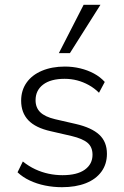

<svg xmlns="http://www.w3.org/2000/svg" viewBox="-20 -771 518 799"><path d="M238 8Q202 8 167.5 1Q133 -6 103.5 -20Q74 -34 53 -54L75 -99Q100 -79 127 -66.5Q154 -54 182.5 -48Q211 -42 240 -42Q301 -42 333 -65Q365 -88 365 -127Q365 -159 344.5 -176.5Q324 -194 278 -205L191 -225Q128 -239 98 -270.5Q68 -302 68 -352Q68 -395 90.5 -427Q113 -459 154.5 -476.5Q196 -494 250 -494Q283 -494 314 -486.5Q345 -479 371 -465Q397 -451 416 -430L392 -385Q373 -404 349.5 -417Q326 -430 301 -436.5Q276 -443 249 -443Q191 -443 159.5 -419Q128 -395 128 -354Q128 -323 147.5 -304Q167 -285 209 -275L296 -255Q361 -240 393 -210.5Q425 -181 425 -131Q425 -88 402 -56.5Q379 -25 337 -8.5Q295 8 238 8ZM225 -550 328 -751H398L271 -550Z"/></svg>

Font: Nunito Sans 12pt ExtraLight 12pt Light
Style: Regular
Weight: 300
Version: Version 3.101;gftools[0.9.27]